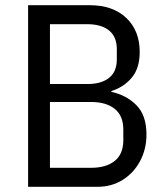

<svg xmlns="http://www.w3.org/2000/svg" viewBox="-20 -718 640 738"><path d="M88 -698H325Q414 -698 465.5 -649Q517 -600 517 -518Q517 -456 486.5 -419.5Q456 -383 408 -368V-365Q467 -352 505 -313Q543 -274 543 -201Q543 -145 518.5 -99Q494 -53 451.5 -26.5Q409 0 355 0H88ZM316 -395Q369 -395 399 -418.5Q429 -442 429 -490V-529Q429 -577 399 -601Q369 -625 316 -625H172V-395ZM330 -73Q388 -73 421 -99.5Q454 -126 454 -179V-220Q454 -273 421 -299.5Q388 -326 330 -326H172V-73Z"/></svg>

Font: Lilex Nerd Font
Style: Regular
Weight: 400
Designer: Mike Abbink, Paul van der Laan, Pieter van Rosmalen, Mikhael Khrustik
Foundry: Mikhael Khrustik
Version: Version 2.400; ttfautohint (v1.8.4.7-5d5b);Nerd Fonts 3.3.0